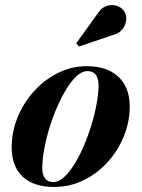

<svg xmlns="http://www.w3.org/2000/svg" viewBox="-20 -733 566 763"><path d="M195 10Q113.5 10 70 -31Q26.5 -72 26.5 -147Q26.5 -210 50.5 -268Q74.5 -326 116 -371.5Q157.5 -417 211.2 -443.5Q265 -470 324.5 -470Q406 -470 450.8 -427.5Q495.5 -385 495.5 -310Q495.5 -248.5 472 -191Q448.5 -133.5 407.2 -88.2Q366 -43 311.5 -16.5Q257 10 195 10ZM192.5 -9.5Q213 -9.5 234 -28.5Q255 -47.5 275 -79.5Q295 -111.5 312.5 -152Q330 -192.5 343.2 -236Q356.5 -279.5 364 -320.8Q371.5 -362 371.5 -395.5Q371.5 -421 360.8 -435.8Q350 -450.5 327 -450.5Q306.5 -450.5 285.5 -431.5Q264.5 -412.5 244.5 -380.2Q224.5 -348 207 -307.8Q189.5 -267.5 176.2 -224Q163 -180.5 155.5 -139.2Q148 -98 148 -64.5Q148 -39 158.8 -24.2Q169.5 -9.5 192.5 -9.5ZM293.5 -548 283 -561 369 -680.5Q380 -698 395 -705.5Q410 -713 425.2 -712.8Q440.5 -712.5 453.2 -706Q466 -699.5 473 -689Q483.5 -673 481.5 -653Q479.5 -633 466 -616.2Q452.5 -599.5 429 -594Z"/></svg>

Font: Bodoni Moda 11pt
Style: Bold Italic
Weight: 700
Italic angle: -13°
Designer: Owen Earl
Foundry: indestructible type
Version: Version 2.004